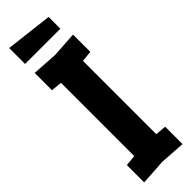

<svg xmlns="http://www.w3.org/2000/svg" viewBox="-294 -870 878 878"><g transform="rotate(-45 145.0 -431.5)"><path d="M21 4V-108L74 -113V-587L21 -592V-704L145 -696L269 -704V-592L216 -587V-113L269 -108V4L145 -4ZM247 -764H19V-867L247 -840Z"/></g></svg>

Font: Tektur Condensed SemiBold
Style: Regular
Weight: 600
Width: 3
Designer: Adam Jagosz
Foundry: Adam Jagosz
Version: Version 1.005;gftools[0.9.30]